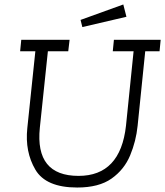

<svg xmlns="http://www.w3.org/2000/svg" viewBox="-20 -828 738 858"><path d="M545 -753 348 -707 340 -739 531 -808ZM489 -650H698L693 -599H629L595 -266Q588 -197 561.5 -133.5Q535 -70 478.5 -30Q422 10 325 10Q185 10 138 -70Q91 -150 102 -255L138 -599H70L75 -650H291L285 -599H194L158 -257Q136 -42 331 -42Q518 -42 543 -266L577 -599H484Z"/></svg>

Font: Zilla Slab Light
Style: Italic
Weight: 300
Italic angle: -6°
Designer: Typotheque.com
Foundry: Typotheque type foundry
Version: Version 1.1; 2017; ttfautohint (v1.6)